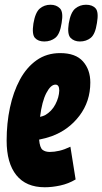

<svg xmlns="http://www.w3.org/2000/svg" viewBox="-20 -780 432 810"><path d="M299 -23Q269 -5 234.5 2.5Q200 10 169 10Q90 10 49 -41Q8 -92 8 -187Q8 -260 22 -326Q36 -392 64 -444Q92 -496 134.5 -526Q177 -556 234 -556Q299 -556 330 -521Q361 -486 361 -432Q361 -352 315 -291.5Q269 -231 197 -205Q171 -196 145 -191Q148 -157 159.5 -148Q171 -139 190 -139Q209 -139 230.5 -144Q252 -149 277 -161ZM214 -423Q194 -423 175.5 -387.5Q157 -352 149 -287Q162 -290 170 -294Q198 -310 213.5 -339.5Q229 -369 230 -398Q230 -423 214 -423ZM317 -605Q293 -605 278 -620Q263 -635 270 -681Q278 -728 297.5 -744Q317 -760 343 -760Q370 -760 383.5 -744.5Q397 -729 389 -683Q382 -636 363 -620.5Q344 -605 317 -605ZM167 -605Q141 -605 127.5 -620Q114 -635 121 -681Q129 -728 148 -744Q167 -760 193 -760Q218 -760 233 -744.5Q248 -729 240 -683Q233 -636 213.5 -620.5Q194 -605 167 -605Z"/></svg>

Font: Georama ExtraCondensed ExtraBold
Style: Italic
Weight: 800
Width: 2
Italic angle: -9°
Designer: Jean-Baptiste Levee
Foundry: Production Type
Version: Version 1.000